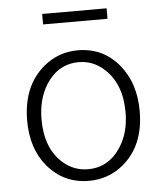

<svg xmlns="http://www.w3.org/2000/svg" viewBox="-52 -761 699 820"><g transform="rotate(-5 297.0 -351.0)"><path d="M296.9 12.7Q188.5 12.7 119.1 -70.3Q55.7 -146.5 55.7 -265.6Q55.7 -414.1 149.4 -493.2Q212.9 -546.9 296.9 -546.9Q405.3 -546.9 473.6 -463.9Q538.1 -385.7 538.1 -265.6Q538.1 -117.2 443.4 -39.1Q379.9 12.7 296.9 12.7ZM296.9 -37.1Q385.7 -37.1 437.5 -117.2Q477.5 -178.7 477.5 -265.6Q477.5 -387.7 405.3 -453.1Q358.4 -496.1 296.9 -496.1Q208 -496.1 156.2 -415Q117.2 -352.5 117.2 -265.6Q117.2 -142.6 189.5 -78.1Q236.3 -37.1 296.9 -37.1ZM159.2 -669.9V-714.8H435.5V-669.9Z"/></g></svg>

Font: Taipei Sans TC Beta Light
Style: Regular
Weight: 300
Designer: JT Foundry
Foundry: JT Foundry
Version: Version 1.000